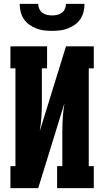

<svg xmlns="http://www.w3.org/2000/svg" viewBox="-20 -975 540 995"><path d="M34 0V-114H60V-621H34V-735H224V-621H197V-441Q197 -404 194.5 -367.5Q192 -331 186 -295L322 -735H466V-621H440V-114H466V0H276V-114H303V-294Q303 -331 305.5 -367.5Q308 -404 314 -440L178 0ZM250 -815Q229 -815 208.5 -817.5Q188 -820 168.5 -827.5Q149 -835 132 -847Q115 -859 103.5 -876.5Q92 -894 87 -914Q82 -934 82 -955H178Q178 -942 183.5 -929.5Q189 -917 199.5 -909Q210 -901 223.5 -898Q237 -895 250 -895Q263 -895 276.5 -898Q290 -901 300.5 -909Q311 -917 316.5 -929.5Q322 -942 322 -955H418Q418 -934 413 -914Q408 -894 396.5 -876.5Q385 -859 368 -847Q351 -835 331.5 -827.5Q312 -820 291.5 -817.5Q271 -815 250 -815Z"/></svg>

Font: Iosevka Curly Slab Heavy
Style: Regular
Weight: 900
Monospace: yes
Designer: Belleve Invis
Foundry: Belleve Invis
Version: Version 22.1.2; ttfautohint (v1.8.4)